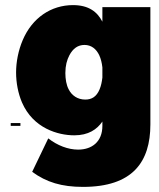

<svg xmlns="http://www.w3.org/2000/svg" viewBox="-20 -548 622 752"><path d="M381 -520V-463C361 -502 327 -528 266 -528C180 -528 106 -478 69 -391C52 -351 43 -306 43 -264C43 -224 51 -182 66 -147C110 -45 208 -18 271 -18C326 -18 360 -41 381 -72V-55C381 8 339 38 286 38C247 38 205 22 169 -6L106 125C162 166 222 184 305 184C499 184 569 87 569 -61V-520ZM370 -198C358 -169 339 -158 314 -158C284 -158 261 -174 249 -198C240 -215 236 -238 236 -262C236 -291 242 -313 252 -332C266 -358 285 -372 311 -372C337 -372 357 -357 369 -331C375 -318 379 -302 381 -284V-244C379 -228 376 -212 370 -198ZM22 -55H60V-66H22Z"/></svg>

Font: Arthouse Owned Black
Style: Regular
Weight: 900
Designer: Jeremy Tribby
Foundry: Tribby Type
Version: Version 1.000;PS 001.000;hotconv 1.0.88;makeotf.lib2.5.64775